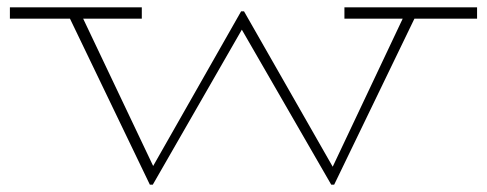

<svg xmlns="http://www.w3.org/2000/svg" viewBox="-20 -491 1328 524"><path d="M1282 -440H1111L892 13H884L640 -410L397 13H389L171 -440H7V-471H367V-440H207L398 -38L638 -460H646L888 -36L1079 -440H920V-471H1282Z"/></svg>

Font: BioRhyme Expanded ExtraLight
Style: Regular
Weight: 275
Width: 7
Designer: Aoife Mooney
Foundry: Aoife Mooney Type
Version: Version 1.000